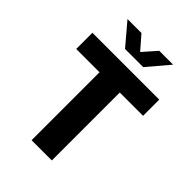

<svg xmlns="http://www.w3.org/2000/svg" viewBox="-253 -996 1107 1107"><g transform="rotate(45 300.0 -442.5)"><path d="M218 0V-554H28V-686H573V-554H383V0ZM227 -753 115 -885H229L301 -802L374 -885H487L375 -753Z"/></g></svg>

Font: Chivo Mono
Style: Bold
Weight: 700
Monospace: yes
Designer: Hector Gatti
Foundry: Omnibus-Type
Version: Version 1.008; ttfautohint (v1.8.4.7-5d5b)